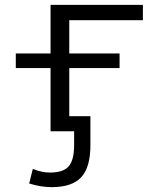

<svg xmlns="http://www.w3.org/2000/svg" viewBox="-20 -540 658 790"><path d="M285 57V0H265H235H188V-260H45V-320H188V-520H568V-457H265V-320H472V-260H265V-62H352V57Q352 149 314 189.5Q276 230 193 230Q148 230 100 215L115 155Q152 170 186 170Q240 170 262.5 144.5Q285 119 285 57Z"/></svg>

Font: Mplus 1p
Style: Regular
Weight: 400
Version: Version 1.061